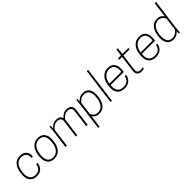

<svg xmlns="http://www.w3.org/2000/svg" viewBox="284 -2291 3981 3981"><g transform="rotate(-45 2275.0 -300.0)"><path d="M83 -277.8 81.1 -262.2Q67.4 -154.3 106.7 -91.1Q146 -27.8 233.9 -27.8Q274.4 -27.8 305.4 -40.3Q336.4 -52.7 355.2 -75Q374 -97.2 384.5 -123Q395 -148.9 398.9 -180.2H439L437 -166Q433.1 -141.1 425.5 -118.7Q418 -96.2 402.3 -72Q386.7 -47.9 365 -30.3Q343.3 -12.7 309.3 -1.5Q275.4 9.8 233.9 9.8Q177.2 9.8 135.7 -11.2Q94.2 -32.2 71 -68.8Q47.9 -105.5 39.8 -153.8Q31.7 -202.1 39.1 -258.8L41 -274.9Q56.2 -397.5 115 -468.8Q173.8 -540 277.8 -540Q316.4 -540 347.9 -531.2Q379.4 -522.5 399.2 -508.1Q418.9 -493.7 433.8 -474.6Q448.7 -455.6 454.3 -434.8Q460 -414.1 462.9 -393.6Q465.8 -373 461.9 -355L460 -339.8H420.9Q427.2 -385.7 414.6 -421.6Q401.9 -457.5 366.9 -479.7Q332 -502 277.8 -502Q194.8 -502 145.5 -442.9Q96.2 -383.8 83 -277.8Z M748.5 -27.8Q832 -27.8 883.8 -87.4Q935.5 -147 948.7 -252L950.7 -268.1Q964.8 -377 927.5 -439.5Q890.1 -502 802.7 -502Q719.2 -502 667.5 -442.4Q615.7 -382.8 602.5 -277.8L600.6 -262.2Q586.4 -153.3 623.8 -90.6Q661.1 -27.8 748.5 -27.8ZM748.5 9.8Q703.1 9.8 667.5 -3.9Q631.8 -17.6 609.4 -42Q586.9 -66.4 572.8 -100.1Q558.6 -133.8 556.2 -173.8Q553.7 -213.9 558.6 -258.8L560.5 -274.9Q567.9 -334 586.2 -381.8Q604.5 -429.7 634 -465.3Q663.6 -501 706.5 -520.5Q749.5 -540 802.7 -540Q848.1 -540 883.8 -526.4Q919.4 -512.7 941.9 -488.3Q964.4 -463.9 978.5 -430.2Q992.7 -396.5 995.1 -356.2Q997.6 -315.9 992.7 -271L990.7 -254.9Q983.4 -195.8 965.1 -147.9Q946.8 -100.1 917.2 -64.7Q887.7 -29.3 844.7 -9.8Q801.8 9.8 748.5 9.8Z M1730 0H1689.9L1740.2 -384.8Q1744.6 -417.5 1738.5 -440.9Q1732.4 -464.4 1717.3 -477.3Q1702.1 -490.2 1682.6 -496.1Q1663.1 -502 1637.2 -502Q1587.4 -502 1545.7 -474.1Q1503.9 -446.3 1478 -410.2L1425.3 0H1385.3L1435.1 -384.8Q1443.8 -448.2 1416.3 -475.1Q1388.7 -502 1332 -502Q1282.2 -502 1240.5 -474.1Q1198.7 -446.3 1172.9 -410.2L1120.1 0H1080.1L1129.9 -379.9L1144 -529.8H1174.3L1172.9 -452.1Q1198.7 -488.8 1242.2 -514.4Q1285.6 -540 1336.9 -540Q1396.5 -540 1430.4 -516.4Q1464.4 -492.7 1474.1 -451.2Q1503.9 -490.2 1547.1 -515.1Q1590.3 -540 1642.1 -540Q1712.4 -540 1751.7 -501.2Q1791 -462.4 1781.2 -390.1Z M2117.7 -540Q2162.1 -540 2196.5 -526.4Q2231 -512.7 2252.7 -488.3Q2274.4 -463.9 2287.8 -430.2Q2301.3 -396.5 2303.5 -356.2Q2305.7 -315.9 2300.8 -271L2298.8 -254.9Q2291.5 -195.3 2273.9 -147.9Q2256.3 -100.6 2227.8 -64.7Q2199.2 -28.8 2157 -9.5Q2114.7 9.8 2061.5 9.8Q2006.3 9.8 1968.3 -15.6Q1930.2 -41 1913.6 -70.8L1877.9 200.2H1837.9L1914.6 -379.9L1928.7 -529.8H1959L1960 -460.9Q1984.4 -496.6 2026.6 -518.3Q2068.8 -540 2117.7 -540ZM2061.5 -27.8Q2144.5 -27.8 2194.1 -86.9Q2243.7 -146 2256.8 -252L2258.8 -268.1Q2272.5 -377.4 2236.6 -439.7Q2200.7 -502 2117.7 -502Q2066.4 -502 2026.1 -476.8Q1985.8 -451.7 1959 -416L1920.9 -126Q1938.5 -85.9 1973.4 -56.9Q2008.3 -27.8 2061.5 -27.8Z M2399.4 0 2504.9 -799.8H2544.4L2439.5 0Z M3036.1 -246.1H2648.4Q2636.7 -143.6 2676 -85.7Q2715.3 -27.8 2812.5 -27.8Q2856 -27.8 2889.4 -40.5Q2922.9 -53.2 2942.4 -75Q2961.9 -96.7 2972.4 -120.1Q2982.9 -143.6 2986.3 -169.9H3026.4L3025.4 -163.1Q3020.5 -130.4 3005.6 -100.8Q2990.7 -71.3 2965.8 -45.9Q2940.9 -20.5 2901.1 -5.4Q2861.3 9.8 2812.5 9.8Q2761.2 9.8 2722.2 -4.2Q2683.1 -18.1 2659.4 -42.7Q2635.7 -67.4 2621.3 -101.1Q2606.9 -134.8 2605 -174.6Q2603 -214.4 2607.4 -258.8L2609.4 -274.9Q2619.1 -354 2649.2 -412.6Q2679.2 -471.2 2732.4 -505.6Q2785.6 -540 2856.4 -540Q2902.3 -540 2937.7 -526.4Q2973.1 -512.7 2994.4 -488.5Q3015.6 -464.4 3028.8 -431.4Q3042 -398.4 3043.5 -359.6Q3044.9 -320.8 3040.5 -277.8ZM2856.4 -502Q2773.4 -502 2718.8 -441.4Q2664.1 -380.9 2652.3 -284.2H3000.5Q3015.6 -386.7 2979 -444.3Q2942.4 -502 2856.4 -502Z M3275.9 -529.8H3455.6L3450.7 -492.2H3270.5L3224.6 -140.1Q3216.3 -78.1 3239.3 -53Q3262.2 -27.8 3307.6 -27.8Q3350.1 -27.8 3380.9 -37.1L3376.5 0Q3350.6 9.8 3307.6 9.8Q3241.7 9.8 3207.8 -26.4Q3173.8 -62.5 3183.6 -134.8L3230.5 -492.2H3145.5L3150.9 -529.8H3235.8L3255.9 -680.2H3295.9Z M3953.1 -246.1H3565.4Q3553.7 -143.6 3593 -85.7Q3632.3 -27.8 3729.5 -27.8Q3772.9 -27.8 3806.4 -40.5Q3839.8 -53.2 3859.4 -75Q3878.9 -96.7 3889.4 -120.1Q3899.9 -143.6 3903.3 -169.9H3943.4L3942.4 -163.1Q3937.5 -130.4 3922.6 -100.8Q3907.7 -71.3 3882.8 -45.9Q3857.9 -20.5 3818.1 -5.4Q3778.3 9.8 3729.5 9.8Q3678.2 9.8 3639.2 -4.2Q3600.1 -18.1 3576.4 -42.7Q3552.7 -67.4 3538.3 -101.1Q3523.9 -134.8 3522 -174.6Q3520 -214.4 3524.4 -258.8L3526.4 -274.9Q3536.1 -354 3566.2 -412.6Q3596.2 -471.2 3649.4 -505.6Q3702.6 -540 3773.4 -540Q3819.3 -540 3854.7 -526.4Q3890.1 -512.7 3911.4 -488.5Q3932.6 -464.4 3945.8 -431.4Q3959 -398.4 3960.4 -359.6Q3961.9 -320.8 3957.5 -277.8ZM3773.4 -502Q3690.4 -502 3635.7 -441.4Q3581.1 -380.9 3569.3 -284.2H3917.5Q3932.6 -386.7 3896 -444.3Q3859.4 -502 3773.4 -502Z M4247.1 9.8Q4202.6 9.8 4168.2 -3.9Q4133.8 -17.6 4112.1 -42Q4090.3 -66.4 4076.9 -100.1Q4063.5 -133.8 4061.3 -173.8Q4059.1 -213.9 4064 -258.8L4065.9 -274.9Q4081.1 -397.5 4139.9 -468.8Q4198.7 -540 4302.7 -540Q4357.4 -540 4395.8 -514.6Q4434.1 -489.3 4450.7 -459L4496.1 -799.8H4536.1L4449.7 -149.9L4436 0H4405.8L4404.8 -68.8Q4380.4 -33.2 4338.1 -11.7Q4295.9 9.8 4247.1 9.8ZM4302.7 -502Q4219.7 -502 4170.4 -442.9Q4121.1 -383.8 4107.9 -277.8L4106 -262.2Q4092.3 -152.8 4128.2 -90.3Q4164.1 -27.8 4247.1 -27.8Q4298.3 -27.8 4338.6 -53Q4378.9 -78.1 4405.8 -113.8L4443.8 -403.8Q4436 -421.9 4424.3 -438Q4412.6 -454.1 4395.8 -469.2Q4378.9 -484.4 4354.7 -493.2Q4330.6 -502 4302.7 -502Z"/></g></svg>

Font: Cooper Hewitt
Style: Light Italic
Weight: 704
Designer: Village Type and Design LLC
Foundry: Cooper Hewitt Smithsonian Design Museum
Version: 1.000